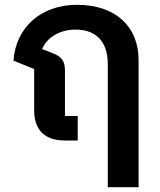

<svg xmlns="http://www.w3.org/2000/svg" viewBox="-20 -584 664 798"><path d="M428 194H556V-335C556 -471 463 -564 300 -564C152 -564 46 -472 36 -332L122 -297V-126C122 -46 163 0 251 0H303V-102H250V-289C250 -331 237 -349 194 -365L155 -380C174 -427 227 -461 294 -461C381 -461 428 -409 428 -318Z"/></svg>

Font: IBM Plex Thai SemiBold
Style: Regular
Weight: 600
Designer: Mike Abbink, Paul van der Laan, Pieter van Rosmalen, Ben Mitchell, Mark Frömberg
Foundry: Bold Monday
Version: Version 1.0